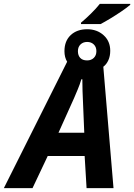

<svg xmlns="http://www.w3.org/2000/svg" viewBox="-80 -978 697 998"><path d="M341 -860Q365 -880 392.5 -907Q420 -934 439 -958H597V-953Q578 -937 550 -918Q522 -899 493 -881.5Q464 -864 443 -853H341ZM269 -657Q255 -680 255 -712Q255 -765 287.5 -795.5Q320 -826 373 -826Q424 -826 458.5 -795Q493 -764 493 -714Q493 -687 483.5 -665.5Q474 -644 457 -631L510 0H370L360 -167H168L89 0H-60ZM373 -664Q394 -664 407.5 -677Q421 -690 421 -712Q421 -734 407.5 -747Q394 -760 373 -760Q352 -760 338.5 -747Q325 -734 325 -712Q325 -690 337 -677Q349 -664 373 -664ZM224 -288H358L351 -457Q350 -475 349 -506Q348 -537 348 -566H343Q335 -539 324 -513Q313 -487 305 -468Z"/></svg>

Font: Noto Sans SemiCondensed
Style: Bold Italic
Weight: 700
Width: 4
Italic angle: -12°
Designer: Monotype Design Team
Foundry: Monotype Imaging Inc.
Version: Version 2.013; ttfautohint (v1.8.4.7-5d5b)